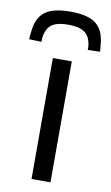

<svg xmlns="http://www.w3.org/2000/svg" viewBox="-139 -794 486 838"><g transform="rotate(10 104.0 -374.5)"><path d="M63 0V-536H147V0ZM104 -749Q152 -749 185.5 -738Q219 -727 237.5 -699.5Q256 -672 259 -623Q260 -617 260.5 -611Q261 -605 261 -599L207 -597Q207 -601 207 -605Q207 -609 207 -612Q204 -640 193 -657.5Q182 -675 160 -683Q138 -691 104 -691Q70 -691 48.5 -683Q27 -675 16 -657.5Q5 -640 2 -613Q2 -609 2 -605Q2 -601 2 -597L-53 -599Q-53 -605 -52.5 -611.5Q-52 -618 -51 -624Q-48 -670 -30.5 -697.5Q-13 -725 20 -737Q53 -749 104 -749Z"/></g></svg>

Font: Georama ExtraCondensed Thin
Style: Regular
Weight: 400
Version: Version 1.001